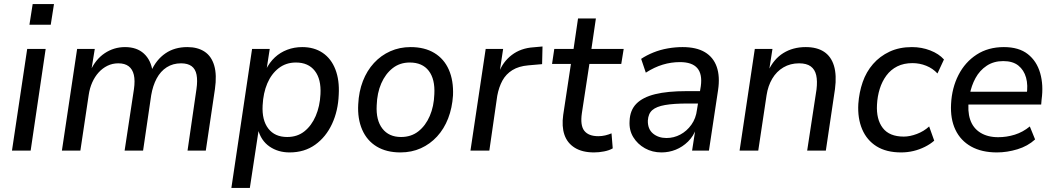

<svg xmlns="http://www.w3.org/2000/svg" viewBox="-20 -742 5198 946"><path d="M125 -620 141 -722H246L230 -620ZM39 0 114 -501H205L131 0Z M285 0 360 -501H447L429 -390H424Q450 -449 495.5 -479.5Q541 -510 596 -510Q654 -510 689 -478Q724 -446 732 -389L725 -392Q750 -448 795 -479Q840 -510 903 -510Q954 -510 988 -487.5Q1022 -465 1035.5 -419Q1049 -373 1039 -303L994 0H904L948 -303Q954 -345 948.5 -373.5Q943 -402 924 -416Q905 -430 872 -430Q832 -430 801.5 -410.5Q771 -391 752 -355.5Q733 -320 725 -273L685 0H594L640 -303Q646 -345 639.5 -373Q633 -401 614 -415.5Q595 -430 563 -430Q534 -430 509.5 -418Q485 -406 466 -385Q447 -364 434.5 -336Q422 -308 417 -274L376 0Z M1120 184 1222 -501H1309L1293 -397H1289Q1308 -435 1334.5 -459.5Q1361 -484 1395.5 -497Q1430 -510 1469 -510Q1528 -510 1570 -481.5Q1612 -453 1632.5 -400Q1653 -347 1649 -276Q1646 -196 1616 -131.5Q1586 -67 1533 -29Q1480 9 1407 9Q1350 9 1308 -20Q1266 -49 1251 -105H1255L1211 184ZM1395 -67Q1445 -67 1480 -95Q1515 -123 1535.5 -170.5Q1556 -218 1559 -278Q1563 -352 1531 -393Q1499 -434 1438 -434Q1389 -434 1353 -406Q1317 -378 1297 -331Q1277 -284 1274 -223Q1270 -150 1302 -108.5Q1334 -67 1395 -67Z M1953 9Q1884 9 1836 -20Q1788 -49 1764.5 -103Q1741 -157 1745 -228Q1748 -291 1768 -342.5Q1788 -394 1822.5 -431.5Q1857 -469 1903 -489.5Q1949 -510 2003 -510Q2072 -510 2120 -481Q2168 -452 2191.5 -398.5Q2215 -345 2212 -272Q2208 -210 2188 -158.5Q2168 -107 2133.5 -69.5Q2099 -32 2053.5 -11.5Q2008 9 1953 9ZM1956 -67Q2006 -67 2041.5 -95Q2077 -123 2097.5 -170.5Q2118 -218 2120 -278Q2124 -352 2092.5 -393Q2061 -434 1999 -434Q1950 -434 1914.5 -406Q1879 -378 1858.5 -331Q1838 -284 1836 -223Q1832 -150 1864 -108.5Q1896 -67 1956 -67Z M2298 0 2373 -501H2459L2441 -382H2437Q2457 -437 2501.5 -471Q2546 -505 2609 -509L2653 -513L2651 -426L2583 -420Q2536 -416 2504.5 -396.5Q2473 -377 2455.5 -345Q2438 -313 2430 -270L2391 0Z M2907 9Q2849 9 2812 -14Q2775 -37 2761 -78Q2747 -119 2755 -176L2793 -427H2700L2711 -501H2806L2828 -651H2916L2894 -501H3053L3041 -427H2884L2847 -185Q2838 -124 2859 -97.5Q2880 -71 2928 -71Q2946 -71 2962.5 -75Q2979 -79 2993 -85L2999 -11Q2982 -1 2956.5 4Q2931 9 2907 9Z M3239 9Q3194 9 3157.5 -11.5Q3121 -32 3100 -66.5Q3079 -101 3082 -146Q3084 -199 3115.5 -231Q3147 -263 3208 -278Q3269 -293 3363 -293H3441L3432 -232H3368Q3299 -232 3256.5 -224.5Q3214 -217 3194 -199.5Q3174 -182 3172 -148Q3171 -106 3197.5 -84Q3224 -62 3264 -62Q3300 -62 3332 -79Q3364 -96 3386.5 -127.5Q3409 -159 3414 -201L3433 -318Q3441 -377 3415.5 -406.5Q3390 -436 3330 -436Q3287 -436 3245.5 -423.5Q3204 -411 3162 -384L3139 -452Q3166 -470 3199.5 -483.5Q3233 -497 3270 -503.5Q3307 -510 3343 -510Q3411 -510 3453 -485Q3495 -460 3511.5 -412.5Q3528 -365 3518 -298L3473 0H3390L3407 -110H3411Q3397 -71 3370 -44.5Q3343 -18 3309.5 -4.5Q3276 9 3239 9Z M3624 0 3699 -501H3786L3769 -392H3765Q3792 -451 3839.5 -480.5Q3887 -510 3950 -510Q4005 -510 4040 -487Q4075 -464 4089 -418Q4103 -372 4094 -303L4049 0H3957L4003 -301Q4008 -343 4001.5 -371.5Q3995 -400 3974.5 -415Q3954 -430 3917 -430Q3874 -430 3840 -410Q3806 -390 3785 -354.5Q3764 -319 3757 -273L3716 0Z M4420 9Q4347 9 4299 -21Q4251 -51 4228 -105Q4205 -159 4209 -230Q4213 -287 4230.5 -337.5Q4248 -388 4281.5 -426.5Q4315 -465 4363 -487.5Q4411 -510 4473 -510Q4521 -510 4563.5 -493.5Q4606 -477 4631 -449L4599 -380Q4576 -405 4543.5 -418Q4511 -431 4476 -431Q4433 -431 4401 -415Q4369 -399 4347.5 -370Q4326 -341 4314.5 -304Q4303 -267 4301 -226Q4297 -154 4329.5 -111.5Q4362 -69 4433 -69Q4463 -69 4497.5 -82Q4532 -95 4558 -119L4583 -49Q4564 -32 4537 -18.5Q4510 -5 4480.5 2Q4451 9 4420 9Z M4892 9Q4817 9 4765 -20Q4713 -49 4687.5 -102.5Q4662 -156 4666 -230Q4670 -309 4702.5 -372.5Q4735 -436 4792 -473Q4849 -510 4926 -510Q5000 -510 5044 -475.5Q5088 -441 5105 -382Q5122 -323 5112 -251L5110 -227H4735L4744 -290H5058L5038 -273Q5046 -322 5035.5 -359.5Q5025 -397 4997.5 -419Q4970 -441 4923 -441Q4876 -441 4841.5 -418Q4807 -395 4786.5 -357.5Q4766 -320 4758 -276L4754 -252Q4746 -195 4760 -153Q4774 -111 4810 -88.5Q4846 -66 4898 -66Q4940 -66 4980 -78.5Q5020 -91 5054 -119L5080 -55Q5044 -22 4993 -6.5Q4942 9 4892 9Z"/></svg>

Font: Nunitoga
Style: Medium Italic
Weight: 500
Italic angle: -9°
Designer: Vernon Adams
Foundry: Vernon Adams
Version: Version 1.0